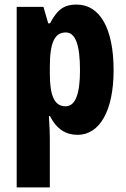

<svg xmlns="http://www.w3.org/2000/svg" viewBox="-20 -580 551 840"><path d="M315 -560C266 -560 233 -544 199 -478H191L170 -550H53V240H198V27C198 7 197 -26 194 -72H199C227 -15 269 10 319 10C417 10 477 -97 477 -273C477 -454 418 -560 315 -560ZM268 -438C310 -438 330 -384 330 -272C330 -167 309 -115 267 -115C219 -115 198 -159 198 -258V-287C198 -394 219 -438 268 -438Z"/></svg>

Font: Noto Sans Arabic UI XCn XBd
Style: Regular
Weight: 800
Width: 2
Designer: Monotype Design Team, Nadine Chahine and Nizar Qandah
Foundry: Monotype Imaging Inc.
Version: Version 2.010